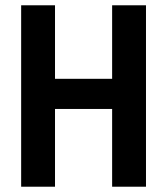

<svg xmlns="http://www.w3.org/2000/svg" viewBox="-20 -706 632 726"><path d="M60 0V-686H188V-408H404V-686H532V0H404V-294H188V0Z"/></svg>

Font: AXENEO7
Style: Regular
Weight: 400
Designer: Hector Gatti, Simon Guibord
Foundry: Omnibus-Type, Jean-Christophe Thérien
Version: Version 1.000